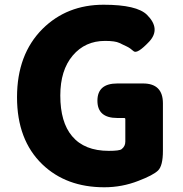

<svg xmlns="http://www.w3.org/2000/svg" viewBox="-20 -778 773 812"><path d="M421 14Q260 14 159 -83Q52 -186 52 -367Q52 -548 160 -656Q263 -758 418 -758Q559 -758 602 -715Q661 -656 611 -602Q560 -548 545 -561.5Q530 -575 516 -581.5Q502 -588 484.5 -596.5Q467 -605 424 -605Q340 -605 287.5 -543Q235 -481 235 -374Q235 -261 285 -202Q337 -140 440 -140Q485 -140 494 -147Q510 -159 510 -179V-274Q510 -279 505 -279H476Q392 -279 392 -352Q392 -425 476 -425H585Q669 -425 669 -341V-140Q669 -77 648.5 -57Q628 -37 565 -13Q496 14 421 14Z"/></svg>

Font: Resource Han Rounded TW Heavy
Style: Regular
Weight: 900
Designer: Cyano Hao (round all glyphs); Ryoko NISHIZUKA 西塚涼子 (kana, bopomofo & ideographs); Paul D. Hunt (Latin, Greek & Cyrillic)
Foundry: Cyano Hao
Version: 0.990